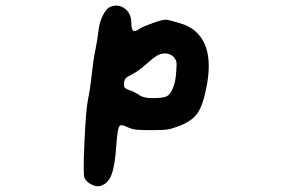

<svg xmlns="http://www.w3.org/2000/svg" viewBox="-20 -344 1040 683"><path d="M598 -141Q586 -154 567 -154Q552 -154 538.5 -146Q525 -138 499 -115Q475 -93 452 -81Q432 -71 426.5 -64.5Q421 -58 421 -44Q421 -35 425 -31Q429 -27 441 -23Q461 -16 475 -6Q490 5 522 5Q559 5 572 -1Q585 -7 594 -28Q605 -51 607 -91Q609 -116 607.5 -124Q606 -132 598 -141ZM373 -320Q408 -333 433 -305Q447 -289 447 -264Q447 -240 454 -235Q461 -230 477 -242Q490 -250 523.5 -262Q557 -274 569 -274Q579 -274 618 -262Q657 -251 679 -229Q743 -168 713 -27Q701 33 681.5 60Q662 87 618 104Q592 114 576 116.5Q560 119 517 119Q477 119 462.5 117Q448 115 433 108Q410 96 404 106Q398 116 394 170Q389 247 376 279Q363 311 335 318Q322 321 304 311.5Q286 302 280.5 288.5Q275 275 280.5 159Q286 43 293 10Q301 -28 306 -76Q312 -132 319 -165Q326 -199 330 -232Q333 -263 345.5 -288.5Q358 -314 373 -320Z"/></svg>

Font: linja li nja tan jan Jami
Style: Regular
Weight: 400
Designer: jan Jami
Version: Version 1.0